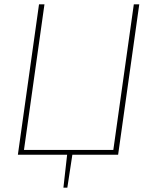

<svg xmlns="http://www.w3.org/2000/svg" viewBox="-20 -710 706 881"><path d="M619 -690 522 0H312L289 151H271L288 0H62L159 -690H184L90 -22H500L594 -690Z"/></svg>

Font: Exo 2.0 Thin
Style: Italic
Weight: 250
Italic angle: -8°
Designer: Natanael Gama
Version: Version 1.001;PS 001.001;hotconv 1.0.70;makeotf.lib2.5.58329